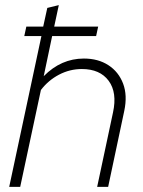

<svg xmlns="http://www.w3.org/2000/svg" viewBox="-20 -731 559 751"><path d="M16 0 142 -590H75L83 -627H149L165 -700L210 -711L192 -627H364L356 -590H184L151 -433Q219 -502 308 -502Q364 -502 404 -476Q444 -450 461.5 -404Q479 -358 466 -297L403 0H360L422 -291Q439 -369 405 -415Q371 -461 300 -461Q253 -461 211 -439Q169 -417 140 -379L59 0Z"/></svg>

Font: Red Hat Display VF
Style: Italic
Weight: 300
Italic angle: -12°
Designer: Pentagram, MCKL
Foundry: Pentagram, MCKL
Version: Version 1.023